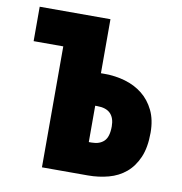

<svg xmlns="http://www.w3.org/2000/svg" viewBox="-75 -720 750 791"><g transform="rotate(10 300.0 -325.0)"><path d="M152 0V-506H28V-650H324V-424H340Q385 -424 426 -412Q467 -400 498.5 -375Q530 -350 549 -311Q568 -272 568 -218Q568 -156 550 -114.5Q532 -73 501.5 -47.5Q471 -22 430 -11Q389 0 344 0ZM324 -136H336Q369 -136 387.5 -154Q406 -172 406 -216Q406 -251 388 -269.5Q370 -288 332 -288H324Z"/></g></svg>

Font: Source Code Pro Black
Style: Regular
Weight: 900
Monospace: yes
Designer: Paul D. Hunt, Teo Tuominen
Foundry: Adobe Systems Incorporated
Version: Version 2.030;PS 1.000;hotconv 16.6.51;makeotf.lib2.5.65220